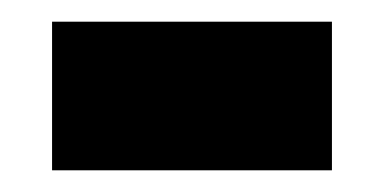

<svg xmlns="http://www.w3.org/2000/svg" viewBox="-20 -357 354 177"><path d="M28 -200H286V-337H28Z"/></svg>

Font: Noto Sans Myanmar ExtraCondensed ExtraBold
Style: Regular
Weight: 800
Width: 2
Designer: Monotype Design Team
Foundry: Monotype Imaging Inc.
Version: Version 2.107